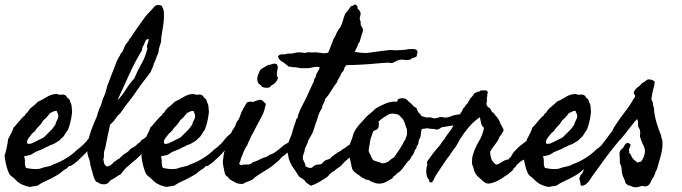

<svg xmlns="http://www.w3.org/2000/svg" viewBox="-50 -761 2917 821"><path d="M165 -278.3Q158.2 -269.5 151.4 -261.7Q144.5 -253.9 135.7 -247.1Q129.9 -236.3 122.1 -227.5Q114.3 -218.8 106.4 -210.9Q102.5 -203.1 97.7 -198.7Q92.8 -194.3 86.9 -189.5Q84 -184.6 79.6 -179.7Q75.2 -174.8 71.8 -169.9Q68.4 -165 66.4 -159.2Q64.5 -153.3 67.4 -146.5Q78.1 -144.5 88.9 -149.4Q99.6 -154.3 107.4 -158.2Q115.2 -163.1 123.5 -166.5Q131.8 -169.9 138.7 -174.8L164.1 -200.2Q170.9 -206.1 175.8 -212.9Q180.7 -219.7 186.5 -227.5Q188.5 -237.3 194.3 -247.6Q200.2 -257.8 199.2 -267.6Q198.2 -273.4 195.8 -277.8Q193.4 -282.2 192.4 -287.1Q182.6 -287.1 177.2 -283.7Q171.9 -280.3 165 -278.3ZM7.8 -215.8Q9.8 -216.8 16.1 -224.1Q22.5 -231.4 30.3 -240.7Q38.1 -250 44.9 -257.3Q51.8 -264.6 54.7 -265.6Q57.6 -270.5 60.1 -273.9Q62.5 -277.3 67.4 -280.3Q75.2 -294.9 87.9 -304.2Q100.6 -313.5 112.3 -326.2Q130.9 -334 149.9 -346.2Q168.9 -358.4 192.4 -359.4Q203.1 -354.5 213.4 -356.4Q223.6 -358.4 232.4 -351.6Q237.3 -342.8 241.2 -340.3Q245.1 -337.9 247.1 -335Q251 -322.3 252.9 -318.8Q254.9 -315.4 255.9 -310.5Q256.8 -295.9 257.8 -289.6Q258.8 -283.2 257.8 -277.3Q254.9 -251 248 -227.5Q246.1 -221.7 244.1 -215.3Q242.2 -209 239.3 -204.1Q232.4 -195.3 229 -189Q225.6 -182.6 222.7 -178.7Q210.9 -167 202.1 -159.2Q193.4 -154.3 184.6 -148.4Q175.8 -142.6 165 -140.6Q160.2 -137.7 156.2 -135.3Q152.3 -132.8 146.5 -131.8Q136.7 -125 127 -121.6Q117.2 -118.2 106.4 -113.3Q100.6 -111.3 93.8 -106.4Q86.9 -101.6 80.1 -98.6Q74.2 -96.7 65.9 -95.2Q57.6 -93.8 52.7 -91.8Q57.6 -81.1 56.6 -67.4Q55.7 -53.7 61.5 -43Q74.2 -40 89.4 -38.6Q104.5 -37.1 118.2 -39.1Q123 -40 128.9 -42.5Q134.8 -44.9 140.6 -45.9Q151.4 -47.9 161.6 -50.8Q171.9 -53.7 179.7 -58.6Q208 -68.4 234.4 -85Q260.7 -101.6 280.3 -121.1Q292 -128.9 306.2 -142.6Q320.3 -156.2 328.1 -168Q342.8 -183.6 354 -192.4Q365.2 -201.2 375 -200.2Q382.8 -200.2 390.1 -190.9Q397.5 -181.6 388.7 -170.9Q378.9 -165 368.2 -153.3Q357.4 -141.6 345.7 -136.7Q336.9 -130.9 323.7 -115.2Q310.5 -99.6 301.8 -91.8Q297.9 -87.9 291.5 -82.5Q285.2 -77.1 281.2 -72.3Q267.6 -60.5 252 -50.8Q246.1 -52.7 243.2 -48.8Q240.2 -44.9 235.4 -41Q232.4 -39.1 229 -37.1Q225.6 -35.2 222.7 -33.2Q214.8 -26.4 205.6 -19.5Q196.3 -12.7 186.5 -7.8Q167 3.9 147.5 12.2Q127.9 20.5 109.4 33.2Q103.5 34.2 98.6 34.7Q93.8 35.2 88.9 36.1Q83 38.1 78.6 38.1Q74.2 38.1 66.4 36.1Q48.8 31.2 37.1 24.4Q25.4 17.6 13.7 4.9Q7.8 -1 1 -5.9Q-5.9 -10.7 -9.8 -16.6Q-12.7 -21.5 -16.6 -32.2Q-20.5 -43 -23.4 -55.2Q-26.4 -67.4 -28.3 -79.1Q-30.3 -90.8 -30.3 -96.7Q-28.3 -100.6 -25.9 -110.4Q-23.4 -120.1 -21 -131.3Q-18.6 -142.6 -17.1 -152.3Q-15.6 -162.1 -15.6 -166Q-14.6 -167 -10.7 -174.3Q-6.8 -181.6 -2.4 -190.4Q2 -199.2 4.9 -206.5Q7.8 -213.9 7.8 -215.8Z M637.7 -230.5Q648.4 -227.5 651.9 -223.6Q655.3 -219.7 655.3 -215.8Q647.5 -205.1 646 -201.7Q644.5 -198.2 639.6 -196.3Q627 -176.8 610.8 -161.6Q594.7 -146.5 581.1 -127.9Q576.2 -123 572.3 -118.2Q568.4 -113.3 563.5 -108.4Q552.7 -100.6 543.9 -91.3Q535.2 -82 525.4 -74.2Q520.5 -70.3 516.1 -66.9Q511.7 -63.5 506.8 -58.6Q502 -53.7 498 -50.8Q494.1 -47.9 489.3 -43.9Q483.4 -37.1 477.5 -30.3Q471.7 -23.4 465.8 -15.6Q455.1 -10.7 446.3 -3.9Q437.5 2.9 425.8 7.8Q420.9 10.7 416.5 17.1Q412.1 23.4 405.3 25.4Q397.5 28.3 388.7 26.9Q379.9 25.4 374 22.5Q369.1 18.6 366.2 17.6Q363.3 16.6 361.3 16.6Q352.5 3.9 348.6 -11.2Q344.7 -26.4 339.8 -43Q337.9 -47.9 336.9 -53.2Q335.9 -58.6 335 -65.4Q334 -69.3 333.5 -73.2Q333 -77.1 331.1 -82Q329.1 -86.9 327.1 -92.3Q325.2 -97.7 324.2 -103.5Q322.3 -115.2 322.8 -126.5Q323.2 -137.7 325.2 -148.4Q331.1 -180.7 342.3 -210Q353.5 -239.3 365.2 -265.6Q367.2 -276.4 370.6 -284.2Q374 -292 377 -301.8Q381.8 -308.6 383.8 -317.4Q385.7 -326.2 388.7 -335Q391.6 -342.8 396 -352.1Q400.4 -361.3 402.3 -370.1Q405.3 -379.9 407.7 -389.6Q410.2 -399.4 414.1 -407.2Q421.9 -427.7 428.7 -446.3Q435.5 -464.8 443.4 -483.4Q445.3 -489.3 447.3 -495.1Q449.2 -501 453.1 -505.9Q455.1 -511.7 458 -516.1Q460.9 -520.5 463.9 -525.4Q463.9 -530.3 467.3 -532.7Q470.7 -535.2 472.7 -539.1Q477.5 -546.9 480 -554.7Q482.4 -562.5 487.3 -570.3L499 -585Q501 -588.9 502.9 -592.8Q504.9 -596.7 508.8 -599.6Q519.5 -617.2 532.2 -634.8Q544.9 -652.3 558.6 -671.9Q567.4 -685.5 578.1 -697.8Q588.9 -710 600.6 -721.7Q604.5 -726.6 609.9 -732.4Q615.2 -738.3 621.1 -739.3Q629.9 -740.2 640.6 -737.3Q643.6 -732.4 646 -727.1Q648.4 -721.7 650.4 -714.8Q652.3 -684.6 648.4 -656.2Q644.5 -627.9 639.6 -600.6Q638.7 -595.7 639.2 -591.3Q639.6 -586.9 638.7 -582Q636.7 -576.2 633.8 -566.9Q630.9 -557.6 628.9 -549.8Q628.9 -536.1 623 -525.4Q617.2 -514.6 615.2 -503.9Q612.3 -502 611.8 -497.6Q611.3 -493.2 608.4 -491.2Q606.4 -480.5 602.1 -471.7Q597.7 -462.9 594.7 -454.1Q580.1 -433.6 564.9 -414.6Q549.8 -395.5 536.1 -375Q519.5 -349.6 500.5 -326.2Q481.4 -302.7 464.8 -277.3Q452.1 -266.6 443.4 -252.9Q434.6 -239.3 420.9 -228.5Q416 -209 411.6 -186Q407.2 -163.1 402.3 -139.6Q401.4 -132.8 399.4 -126.5Q397.5 -120.1 395.5 -113.3Q393.6 -105.5 394.5 -96.7Q395.5 -87.9 391.6 -80.1Q393.6 -75.2 394 -68.8Q394.5 -62.5 397.5 -57.6Q399.4 -54.7 402.8 -51.8Q406.2 -48.8 409.2 -48.8Q416 -52.7 417 -52.2Q418 -51.8 419.9 -52.7Q424.8 -55.7 429.7 -60.5Q434.6 -65.4 438.5 -69.3Q443.4 -71.3 445.8 -73.7Q448.2 -76.2 451.2 -78.1Q454.1 -80.1 456.5 -81.1Q459 -82 460.9 -84Q474.6 -98.6 487.3 -106Q500 -113.3 507.8 -124Q517.6 -129.9 525.4 -134.8Q531.2 -137.7 535.6 -143.1Q540 -148.4 546.9 -151.4Q548.8 -154.3 550.8 -156.2Q552.7 -158.2 554.7 -161.1Q566.4 -168.9 577.6 -176.8Q588.9 -184.6 601.6 -192.4Q603.5 -197.3 607.9 -200.2Q612.3 -203.1 615.2 -206.1Q618.2 -209 620.1 -212.4Q622.1 -215.8 627 -216.8Q627.9 -221.7 631.3 -223.6Q634.8 -225.6 637.7 -230.5ZM584 -594.7Q575.2 -592.8 571.8 -585.9Q568.4 -579.1 565.4 -570.3Q561.5 -562.5 559.1 -558.6Q556.6 -554.7 557.6 -546.9Q527.3 -497.1 502.4 -442.4Q477.5 -387.7 452.1 -332Q471.7 -351.6 488.8 -378.9Q505.9 -406.2 524.4 -425.8Q538.1 -459 554.7 -487.8Q571.3 -516.6 580.1 -552.7Q576.2 -564.5 581.1 -573.7Q585.9 -583 585 -594.7Z M750 -278.3Q743.2 -269.5 736.3 -261.7Q729.5 -253.9 720.7 -247.1Q714.8 -236.3 707 -227.5Q699.2 -218.8 691.4 -210.9Q687.5 -203.1 682.6 -198.7Q677.7 -194.3 671.9 -189.5Q668.9 -184.6 664.6 -179.7Q660.2 -174.8 656.7 -169.9Q653.3 -165 651.4 -159.2Q649.4 -153.3 652.3 -146.5Q663.1 -144.5 673.8 -149.4Q684.6 -154.3 692.4 -158.2Q700.2 -163.1 708.5 -166.5Q716.8 -169.9 723.6 -174.8L749 -200.2Q755.9 -206.1 760.7 -212.9Q765.6 -219.7 771.5 -227.5Q773.4 -237.3 779.3 -247.6Q785.2 -257.8 784.2 -267.6Q783.2 -273.4 780.8 -277.8Q778.3 -282.2 777.3 -287.1Q767.6 -287.1 762.2 -283.7Q756.8 -280.3 750 -278.3ZM592.8 -215.8Q594.7 -216.8 601.1 -224.1Q607.4 -231.4 615.2 -240.7Q623 -250 629.9 -257.3Q636.7 -264.6 639.6 -265.6Q642.6 -270.5 645 -273.9Q647.5 -277.3 652.3 -280.3Q660.2 -294.9 672.9 -304.2Q685.5 -313.5 697.3 -326.2Q715.8 -334 734.9 -346.2Q753.9 -358.4 777.3 -359.4Q788.1 -354.5 798.3 -356.4Q808.6 -358.4 817.4 -351.6Q822.3 -342.8 826.2 -340.3Q830.1 -337.9 832 -335Q835.9 -322.3 837.9 -318.8Q839.8 -315.4 840.8 -310.5Q841.8 -295.9 842.8 -289.6Q843.8 -283.2 842.8 -277.3Q839.8 -251 833 -227.5Q831.1 -221.7 829.1 -215.3Q827.1 -209 824.2 -204.1Q817.4 -195.3 814 -189Q810.5 -182.6 807.6 -178.7Q795.9 -167 787.1 -159.2Q778.3 -154.3 769.5 -148.4Q760.7 -142.6 750 -140.6Q745.1 -137.7 741.2 -135.3Q737.3 -132.8 731.4 -131.8Q721.7 -125 711.9 -121.6Q702.1 -118.2 691.4 -113.3Q685.5 -111.3 678.7 -106.4Q671.9 -101.6 665 -98.6Q659.2 -96.7 650.9 -95.2Q642.6 -93.8 637.7 -91.8Q642.6 -81.1 641.6 -67.4Q640.6 -53.7 646.5 -43Q659.2 -40 674.3 -38.6Q689.5 -37.1 703.1 -39.1Q708 -40 713.9 -42.5Q719.7 -44.9 725.6 -45.9Q736.3 -47.9 746.6 -50.8Q756.8 -53.7 764.6 -58.6Q793 -68.4 819.3 -85Q845.7 -101.6 865.2 -121.1Q877 -128.9 891.1 -142.6Q905.3 -156.2 913.1 -168Q927.7 -183.6 939 -192.4Q950.2 -201.2 960 -200.2Q967.8 -200.2 975.1 -190.9Q982.4 -181.6 973.6 -170.9Q963.9 -165 953.1 -153.3Q942.4 -141.6 930.7 -136.7Q921.9 -130.9 908.7 -115.2Q895.5 -99.6 886.7 -91.8Q882.8 -87.9 876.5 -82.5Q870.1 -77.1 866.2 -72.3Q852.5 -60.5 836.9 -50.8Q831.1 -52.7 828.1 -48.8Q825.2 -44.9 820.3 -41Q817.4 -39.1 814 -37.1Q810.5 -35.2 807.6 -33.2Q799.8 -26.4 790.5 -19.5Q781.2 -12.7 771.5 -7.8Q752 3.9 732.4 12.2Q712.9 20.5 694.3 33.2Q688.5 34.2 683.6 34.7Q678.7 35.2 673.8 36.1Q668 38.1 663.6 38.1Q659.2 38.1 651.4 36.1Q633.8 31.2 622.1 24.4Q610.4 17.6 598.6 4.9Q592.8 -1 585.9 -5.9Q579.1 -10.7 575.2 -16.6Q572.3 -21.5 568.4 -32.2Q564.5 -43 561.5 -55.2Q558.6 -67.4 556.6 -79.1Q554.7 -90.8 554.7 -96.7Q556.6 -100.6 559.1 -110.4Q561.5 -120.1 564 -131.3Q566.4 -142.6 567.9 -152.3Q569.3 -162.1 569.3 -166Q570.3 -167 574.2 -174.3Q578.1 -181.6 582.5 -190.4Q586.9 -199.2 589.8 -206.5Q592.8 -213.9 592.8 -215.8Z M1133.8 -486.3Q1135.7 -483.4 1135.7 -480.5Q1135.7 -477.5 1138.7 -475.6Q1136.7 -466.8 1135.3 -457.5Q1133.8 -448.2 1133.8 -439.5Q1133.8 -435.5 1136.2 -432.6Q1138.7 -429.7 1138.7 -426.8Q1133.8 -415 1131.3 -413.1Q1128.9 -411.1 1128.9 -408.2Q1124 -406.2 1121.6 -402.3Q1119.1 -398.4 1113.3 -398.4Q1111.3 -395.5 1108.9 -394Q1106.4 -392.6 1105.5 -388.7Q1089.8 -381.8 1070.3 -389.6Q1065.4 -398.4 1056.6 -402.3Q1043.9 -420.9 1055.7 -446.3Q1057.6 -451.2 1060.1 -456.5Q1062.5 -461.9 1064.5 -463.9Q1075.2 -471.7 1080.1 -473.6Q1084 -475.6 1088.4 -478.5Q1092.8 -481.4 1098.6 -483.4Q1100.6 -484.4 1104 -484.4Q1107.4 -484.4 1111.3 -486.3Q1115.2 -487.3 1118.2 -488.3Q1121.1 -489.3 1124 -489.3ZM982.4 -54.7Q991.2 -58.6 1003.9 -57.6Q1016.6 -56.6 1024.4 -61.5Q1028.3 -64.5 1031.2 -67.4Q1034.2 -70.3 1038.1 -69.3Q1053.7 -75.2 1064.5 -81.1Q1075.2 -86.9 1087.9 -89.8Q1090.8 -90.8 1095.2 -93.8Q1099.6 -96.7 1101.6 -98.6Q1117.2 -103.5 1124 -108.4Q1130.9 -113.3 1137.2 -118.2Q1143.6 -123 1149.9 -128.4Q1156.2 -133.8 1166 -141.6Q1179.7 -149.4 1189 -155.3Q1198.2 -161.1 1209 -169.9Q1210.9 -174.8 1214.4 -177.2Q1217.8 -179.7 1219.7 -183.6Q1237.3 -183.6 1239.3 -169.9Q1234.4 -159.2 1226.1 -152.3Q1217.8 -145.5 1210.9 -136.7Q1203.1 -131.8 1198.2 -127.9Q1193.4 -124 1188.5 -116.2Q1187.5 -116.2 1182.6 -111.8Q1177.7 -107.4 1176.8 -107.4Q1170.9 -100.6 1168.5 -98.6Q1166 -96.7 1164.6 -96.2Q1163.1 -95.7 1160.6 -93.8Q1158.2 -91.8 1151.4 -85.9Q1144.5 -75.2 1133.8 -68.4Q1113.3 -48.8 1089.4 -34.7Q1065.4 -20.5 1045.9 -6.8Q1042 -4.9 1039.1 -1.5Q1036.1 2 1032.2 4.9Q1027.3 8.8 1017.1 12.7Q1006.8 16.6 999 19.5Q993.2 23.4 988.3 25.4Q966.8 26.4 955.1 18.6Q942.4 11.7 935.5 7.8Q928.7 3.9 923.8 -4.9Q913.1 -9.8 910.6 -22.9Q908.2 -36.1 905.3 -48.8Q904.3 -53.7 903.3 -60.1Q902.3 -66.4 903.3 -73.2Q905.3 -84 906.2 -96.2Q907.2 -108.4 911.1 -117.2Q916 -127.9 916.5 -138.7Q917 -149.4 921.9 -160.2Q927.7 -169.9 927.2 -170.9Q926.8 -171.9 927.7 -173.8Q929.7 -176.8 932.1 -179.7Q934.6 -182.6 936.5 -186.5L942.4 -201.2Q946.3 -208 951.2 -214.8Q956.1 -221.7 959 -231.4Q960.9 -237.3 964.4 -242.2Q967.8 -247.1 971.7 -252.9Q974.6 -258.8 976.6 -265.1Q978.5 -271.5 981.4 -278.3Q984.4 -286.1 988.8 -293.9Q993.2 -301.8 998 -309.6Q1002 -317.4 1004.9 -321.3Q1007.8 -325.2 1016.6 -326.2Q1020.5 -327.1 1025.4 -325.7Q1030.3 -324.2 1035.2 -326.2Q1047.9 -332 1052.7 -332Q1057.6 -332 1059.6 -335Q1070.3 -334 1075.2 -328.1Q1080.1 -322.3 1086.9 -316.4Q1081.1 -288.1 1073.7 -272.9Q1066.4 -257.8 1057.6 -241.2Q1052.7 -233.4 1047.9 -223.6Q1043 -213.9 1039.1 -206.1Q1034.2 -195.3 1028.8 -187Q1023.4 -178.7 1019.5 -168Q1017.6 -163.1 1015.1 -158.7Q1012.7 -154.3 1010.7 -149.4Q1008.8 -142.6 1005.4 -137.2Q1002 -131.8 999 -127Q996.1 -121.1 993.2 -115.2Q990.2 -109.4 988.3 -102.5Q983.4 -90.8 982.4 -88.4Q981.4 -85.9 980.5 -84Q978.5 -73.2 974.6 -66.4Q970.7 -59.6 977.5 -56.6Z M1466.8 -539.1Q1479.5 -537.1 1488.3 -536.1Q1497.1 -535.2 1504.4 -534.7Q1511.7 -534.2 1519.5 -534.7Q1527.3 -535.2 1539.1 -537.1Q1560.5 -540 1577.6 -542.5Q1594.7 -544.9 1615.2 -546.9Q1621.1 -547.9 1627.4 -546.9Q1633.8 -545.9 1639.6 -545.9Q1652.3 -545.9 1664.6 -546.9Q1676.8 -547.9 1687.5 -548.8Q1691.4 -549.8 1694.3 -550.8Q1697.3 -551.8 1700.2 -550.8Q1709 -550.8 1717.8 -551.3Q1726.6 -551.8 1733.4 -544.9Q1736.3 -535.2 1735.4 -534.2Q1734.4 -533.2 1733.4 -531.2Q1732.4 -518.6 1730 -518.6Q1727.5 -518.6 1727.5 -516.6Q1719.7 -514.6 1714.4 -513.2Q1709 -511.7 1706.1 -506.8Q1689.5 -502.9 1675.3 -505.4Q1661.1 -507.8 1646.5 -501Q1639.6 -498 1632.3 -493.7Q1625 -489.3 1614.3 -493.2Q1604.5 -493.2 1591.8 -492.2Q1579.1 -491.2 1567.4 -490.2Q1544.9 -488.3 1528.8 -486.8Q1512.7 -485.4 1498 -484.9Q1483.4 -484.4 1468.3 -483.4Q1453.1 -482.4 1431.6 -482.4Q1423.8 -475.6 1421.4 -465.8Q1418.9 -456.1 1411.1 -450.2Q1403.3 -431.6 1398.4 -425.3Q1393.6 -418.9 1391.6 -410.2Q1377.9 -392.6 1366.7 -373.5Q1355.5 -354.5 1340.8 -337.9Q1338.9 -327.1 1333.5 -318.8Q1328.1 -310.5 1326.2 -296.9Q1315.4 -282.2 1310.5 -264.6Q1305.7 -247.1 1297.9 -227.5Q1295.9 -219.7 1293.5 -212.4Q1291 -205.1 1288.1 -197.3Q1284.2 -187.5 1278.8 -179.2Q1273.4 -170.9 1268.6 -161.1Q1266.6 -159.2 1266.6 -155.8Q1266.6 -152.3 1265.6 -150.4Q1262.7 -143.6 1259.8 -138.2Q1256.8 -132.8 1254.9 -127.9Q1252.9 -123 1252.4 -117.7Q1252 -112.3 1250 -107.4Q1249 -104.5 1248 -102.1Q1247.1 -99.6 1246.1 -96.7Q1243.2 -83 1246.1 -78.1Q1249 -73.2 1251 -68.4Q1252.9 -62.5 1254.9 -58.1Q1256.8 -53.7 1257.8 -48.8Q1262.7 -46.9 1267.1 -44.9Q1271.5 -43 1276.4 -43Q1282.2 -42 1289.1 -48.3Q1295.9 -54.7 1300.8 -55.7Q1307.6 -57.6 1314 -57.6Q1320.3 -57.6 1325.2 -60.5Q1331.1 -65.4 1335 -70.3Q1338.9 -75.2 1345.7 -77.1Q1361.3 -81.1 1362.3 -83.5Q1363.3 -85.9 1369.1 -90.8Q1376 -95.7 1381.3 -100.1Q1386.7 -104.5 1394.5 -109.4Q1404.3 -114.3 1405.8 -115.2Q1407.2 -116.2 1414.1 -122.1Q1423.8 -127 1430.7 -132.8Q1437.5 -138.7 1446.3 -143.6Q1456.1 -147.5 1458 -148.9Q1460 -150.4 1460.4 -151.4Q1460.9 -152.3 1462.4 -154.3Q1463.9 -156.2 1471.7 -161.1Q1475.6 -168.9 1480.5 -173.8Q1485.4 -178.7 1492.2 -186.5Q1498 -193.4 1504.4 -198.2Q1510.7 -203.1 1515.6 -208Q1518.6 -210 1520.5 -212.4Q1522.5 -214.8 1527.3 -215.8Q1533.2 -220.7 1536.6 -224.1Q1540 -227.5 1547.9 -234.4Q1549.8 -236.3 1552.7 -239.3Q1555.7 -242.2 1557.6 -243.2Q1561.5 -243.2 1564 -240.2Q1566.4 -237.3 1570.3 -237.3Q1569.3 -224.6 1569.3 -221.2Q1569.3 -217.8 1567.4 -213.9Q1561.5 -205.1 1554.2 -204.1Q1546.9 -203.1 1543 -193.4Q1540 -195.3 1535.6 -194.3Q1531.2 -193.4 1529.3 -191.4Q1531.2 -187.5 1531.2 -184.6Q1531.2 -181.6 1532.2 -177.7Q1514.6 -160.2 1508.8 -149.4Q1497.1 -136.7 1496.1 -135.3Q1495.1 -133.8 1495.1 -133.8Q1495.1 -133.8 1494.1 -132.8Q1493.2 -131.8 1487.3 -126Q1473.6 -115.2 1466.8 -105.5Q1460 -95.7 1446.3 -87.9Q1435.5 -80.1 1431.6 -76.2Q1427.7 -72.3 1419.9 -65.4Q1416 -61.5 1412.6 -57.1Q1409.2 -52.7 1404.3 -48.8Q1397.5 -43.9 1391.1 -40Q1384.8 -36.1 1379.9 -30.3Q1365.2 -23.4 1358.9 -14.6Q1352.5 -5.9 1339.8 2Q1331.1 7.8 1315.9 16.6Q1300.8 25.4 1290 29.3Q1287.1 30.3 1284.7 31.2Q1282.2 32.2 1279.3 33.2Q1271.5 28.3 1264.2 23.4Q1256.8 18.6 1252 9.8Q1243.2 2.9 1237.8 0Q1232.4 -2.9 1227.5 -7.8Q1217.8 -24.4 1205.6 -41Q1193.4 -57.6 1186.5 -78.1Q1184.6 -82 1184.1 -86.4Q1183.6 -90.8 1182.6 -95.7Q1180.7 -103.5 1178.7 -109.4Q1176.8 -115.2 1177.7 -124Q1177.7 -129.9 1179.7 -136.7Q1181.6 -143.6 1183.6 -151.4Q1187.5 -164.1 1192.9 -175.8Q1198.2 -187.5 1201.2 -201.2Q1204.1 -211.9 1207 -220.7Q1210 -229.5 1213.9 -240.2Q1215.8 -245.1 1216.3 -249.5Q1216.8 -253.9 1221.7 -255.9Q1225.6 -275.4 1234.4 -293.5Q1243.2 -311.5 1252 -328.1Q1262.7 -348.6 1272 -370.1Q1281.2 -391.6 1292 -412.1Q1293 -423.8 1299.8 -431.6Q1300.8 -442.4 1307.6 -452.6Q1314.5 -462.9 1317.4 -473.6Q1306.6 -476.6 1293.5 -474.1Q1280.3 -471.7 1270.5 -469.7Q1252.9 -468.8 1233.4 -469.7Q1226.6 -470.7 1220.2 -472.2Q1213.9 -473.6 1208 -473.6Q1199.2 -472.7 1194.8 -475.1Q1190.4 -477.5 1185.5 -475.6Q1172.9 -486.3 1167 -490.2Q1161.1 -494.1 1155.8 -497.6Q1150.4 -501 1146 -505.4Q1141.6 -509.8 1138.7 -518.6Q1138.7 -521.5 1141.6 -523.4Q1144.5 -525.4 1146.5 -527.3Q1154.3 -529.3 1164.1 -528.8Q1173.8 -528.3 1179.7 -532.2Q1195.3 -530.3 1208.5 -534.2Q1221.7 -538.1 1236.3 -537.1Q1239.3 -537.1 1242.2 -536.1Q1245.1 -535.2 1248 -535.2Q1252.9 -534.2 1256.3 -535.2Q1259.8 -536.1 1264.6 -537.1Q1270.5 -538.1 1277.3 -537.1Q1284.2 -536.1 1291 -537.1Q1303.7 -538.1 1321.8 -534.7Q1339.8 -531.2 1353.5 -536.1Q1358.4 -549.8 1364.7 -564Q1371.1 -578.1 1375 -591.8Q1378.9 -597.7 1382.8 -605Q1386.7 -612.3 1388.7 -619.1Q1394.5 -628.9 1397.9 -634.8Q1401.4 -640.6 1406.2 -646.5Q1413.1 -660.2 1416.5 -673.3Q1419.9 -686.5 1425.8 -702.1Q1438.5 -715.8 1451.2 -735.4Q1458 -734.4 1462.4 -739.3Q1466.8 -744.1 1475.6 -738.3Q1475.6 -735.4 1478 -732.9Q1480.5 -730.5 1478.5 -725.6Q1483.4 -720.7 1486.3 -716.8Q1489.3 -712.9 1491.2 -708Q1493.2 -700.2 1489.7 -689.9Q1486.3 -679.7 1491.2 -670.9Q1493.2 -666 1492.2 -661.6Q1491.2 -657.2 1493.2 -653.3Q1495.1 -648.4 1498.5 -643.6Q1502 -638.7 1502 -630.9Q1502 -627.9 1500.5 -623.5Q1499 -619.1 1497.1 -614.3Q1493.2 -599.6 1491.2 -593.8Q1489.3 -587.9 1487.3 -581.1Q1480.5 -573.2 1480.5 -570.8Q1480.5 -568.4 1479.5 -566.4Q1476.6 -560.5 1473.1 -552.2Q1469.7 -543.9 1466.8 -539.1Z M1951.2 -282.2Q1956.1 -281.2 1957.5 -278.3Q1959 -275.4 1962.9 -275.4Q1963.9 -270.5 1962.4 -267.6Q1960.9 -264.6 1959 -262.2Q1957 -259.8 1955.6 -257.3Q1954.1 -254.9 1955.1 -251Q1946.3 -245.1 1933.6 -243.7Q1920.9 -242.2 1914.1 -233.4Q1897.5 -225.6 1878.4 -223.1Q1859.4 -220.7 1838.9 -216.8Q1829.1 -210 1825.7 -209Q1822.3 -208 1818.4 -206.1Q1808.6 -210 1797.9 -210Q1787.1 -210 1776.4 -212.9Q1770.5 -210.9 1765.1 -210.9Q1759.8 -210.9 1753.9 -209Q1750 -201.2 1750 -191.4Q1750 -181.6 1747.1 -173.8L1741.2 -162.1Q1740.2 -157.2 1739.7 -152.8Q1739.3 -148.4 1737.3 -143.6Q1735.4 -140.6 1732.9 -136.7Q1730.5 -132.8 1730.5 -127.9Q1723.6 -120.1 1720.7 -109.9Q1717.8 -99.6 1710 -92.8Q1707 -83 1700.7 -77.1Q1694.3 -71.3 1688.5 -63.5Q1677.7 -48.8 1669.4 -38.1Q1661.1 -27.3 1647.5 -19.5Q1642.6 -11.7 1635.7 -8.8Q1629.9 -2.9 1627.9 1Q1619.1 5.9 1608.4 12.7Q1597.7 19.5 1585.9 22.5Q1569.3 26.4 1553.7 21.5Q1538.1 16.6 1524.4 7.8Q1515.6 8.8 1510.3 4.4Q1504.9 0 1497.1 -2Q1486.3 -11.7 1473.6 -19.5Q1460.9 -27.3 1455.1 -41Q1453.1 -51.8 1450.7 -62.5Q1448.2 -73.2 1446.3 -82Q1444.3 -90.8 1445.8 -100.6Q1447.3 -110.4 1446.3 -120.1Q1446.3 -130.9 1445.8 -138.2Q1445.3 -145.5 1450.2 -156.2Q1456.1 -168.9 1458 -177.2Q1460 -185.5 1461.9 -191.4Q1464.8 -196.3 1467.8 -202.1Q1470.7 -208 1474.6 -212.9Q1480.5 -221.7 1488.3 -230.5Q1496.1 -239.3 1503.9 -247.1Q1509.8 -254.9 1514.6 -259.8Q1522.5 -267.6 1531.2 -274.4Q1540 -281.2 1548.8 -290Q1550.8 -293 1553.7 -294.9Q1556.6 -296.9 1559.6 -298.8Q1569.3 -304.7 1577.6 -308.6Q1585.9 -312.5 1596.7 -317.4Q1604.5 -321.3 1611.8 -322.8Q1619.1 -324.2 1628.9 -326.2Q1635.7 -326.2 1640.6 -326.2Q1645.5 -326.2 1650.4 -328.1Q1647.5 -335.9 1657.2 -338.9Q1667 -341.8 1671.9 -340.8Q1681.6 -340.8 1687.5 -336.4Q1693.4 -332 1698.2 -326.2Q1709 -318.4 1719.7 -305.7Q1721.7 -303.7 1724.6 -302.7Q1727.5 -301.8 1729.5 -299.8Q1733.4 -294.9 1734.9 -289.1Q1736.3 -283.2 1741.2 -278.3Q1744.1 -276.4 1747.1 -273.4Q1750 -270.5 1751 -265.6Q1755.9 -263.7 1760.3 -262.2Q1764.6 -260.7 1769.5 -259.8Q1774.4 -257.8 1779.8 -258.8Q1785.2 -259.8 1792 -258.8Q1796.9 -257.8 1800.8 -256.3Q1804.7 -254.9 1809.6 -254.9Q1817.4 -255.9 1825.7 -258.8Q1834 -261.7 1844.7 -259.8Q1859.4 -255.9 1875.5 -262.7Q1891.6 -269.5 1908.2 -271.5Q1912.1 -271.5 1915 -272Q1918 -272.5 1921.9 -272.5Q1926.8 -276.4 1934.6 -278.3Q1942.4 -280.3 1951.2 -282.2ZM1671.9 -252.9Q1662.1 -261.7 1660.6 -264.2Q1659.2 -266.6 1657.2 -267.6Q1653.3 -271.5 1647.5 -272.5Q1641.6 -273.4 1636.7 -274.4Q1621.1 -277.3 1610.8 -271Q1600.6 -264.6 1590.8 -258.8Q1575.2 -249 1563.5 -234.4Q1560.5 -229.5 1557.1 -223.6Q1553.7 -217.8 1551.8 -210.9Q1547.9 -203.1 1544.9 -196.8Q1542 -190.4 1540 -181.6Q1535.2 -171.9 1534.2 -165.5Q1533.2 -159.2 1532.2 -154.3Q1531.2 -144.5 1528.8 -133.8Q1526.4 -123 1526.4 -115.2Q1527.3 -112.3 1529.3 -107.4Q1531.2 -102.5 1533.2 -100.6Q1535.2 -95.7 1537.6 -89.8Q1540 -84 1542 -81.1Q1546.9 -74.2 1554.7 -72.3Q1562.5 -70.3 1572.3 -67.4Q1583 -61.5 1586.9 -62.5Q1590.8 -63.5 1592.8 -63.5Q1605.5 -65.4 1615.2 -74.2Q1625 -83 1634.8 -87.9Q1642.6 -99.6 1651.9 -112.8Q1661.1 -126 1668.9 -139.6Q1671.9 -143.6 1673.8 -148.4Q1675.8 -153.3 1677.7 -157.2Q1684.6 -165 1684.1 -166Q1683.6 -167 1684.6 -168.9Q1691.4 -183.6 1690.4 -191.4Q1689.5 -199.2 1690.4 -207Q1685.5 -217.8 1682.1 -230.5Q1678.7 -243.2 1671.9 -252.9Z M2122.1 -77.1Q2126 -82 2127.9 -84.5Q2129.9 -86.9 2133.8 -88.9Q2140.6 -103.5 2148.9 -112.8Q2157.2 -122.1 2166 -130.4Q2174.8 -138.7 2185.1 -146Q2195.3 -153.3 2208 -164.1Q2212.9 -164.1 2216.3 -167.5Q2219.7 -170.9 2224.6 -172.9Q2231.4 -178.7 2235.8 -181.6Q2240.2 -184.6 2243.2 -189.5Q2254.9 -195.3 2264.2 -204.1Q2273.4 -212.9 2284.2 -220.7Q2293 -222.7 2300.8 -218.8Q2304.7 -210.9 2303.7 -202.1Q2302.7 -193.4 2293.9 -192.4Q2291 -189.5 2287.6 -186.5Q2284.2 -183.6 2279.3 -182.6Q2273.4 -181.6 2271 -180.2Q2268.6 -178.7 2266.6 -174.8Q2265.6 -165 2264.2 -163.6Q2262.7 -162.1 2261.7 -160.2Q2255.9 -150.4 2249.5 -143.1Q2243.2 -135.7 2237.3 -129.4Q2231.4 -123 2225.6 -115.7Q2219.7 -108.4 2212.9 -97.7Q2207 -93.8 2204.1 -86.9Q2186.5 -77.1 2178.2 -71.8Q2169.9 -66.4 2163.1 -58.6Q2157.2 -54.7 2157.2 -52.7Q2157.2 -50.8 2155.3 -48.8Q2145.5 -41 2144 -36.6Q2142.6 -32.2 2139.6 -30.3Q2129.9 -23.4 2125 -18.1Q2120.1 -12.7 2112.3 -9.8Q2106.4 -4.9 2095.7 2Q2085 8.8 2072.3 14.6Q2059.6 20.5 2047.4 22.9Q2035.2 25.4 2026.4 21.5Q2022.5 18.6 2019.5 16.1Q2016.6 13.7 2012.7 11.7Q2005.9 3.9 1998.5 -1.5Q1991.2 -6.8 1985.4 -15.6Q1978.5 -25.4 1976.1 -36.6Q1973.6 -47.9 1968.8 -58.6Q1967.8 -70.3 1968.8 -81.5Q1969.7 -92.8 1972.7 -100.6Q1983.4 -133.8 1998.5 -158.2Q2013.7 -182.6 2019.5 -213.9Q2008.8 -224.6 2007.3 -233.9Q2005.9 -243.2 2002 -259.8Q1976.6 -243.2 1955.1 -217.8Q1933.6 -192.4 1917 -166Q1910.2 -154.3 1905.3 -144.5Q1900.4 -134.8 1893.6 -127Q1888.7 -122.1 1888.7 -120.6Q1888.7 -119.1 1886.7 -117.2Q1878.9 -107.4 1877 -103.5Q1875 -99.6 1873 -96.7Q1871.1 -93.8 1868.2 -90.8Q1865.2 -87.9 1863.3 -85Q1849.6 -65.4 1838.4 -48.3Q1827.1 -31.2 1815.4 -13.7Q1810.5 -5.9 1806.6 2.9Q1802.7 11.7 1796.9 18.6Q1787.1 19.5 1785.6 15.6Q1784.2 11.7 1786.1 8.8Q1780.3 4.9 1776.9 -3.4Q1773.4 -11.7 1772.9 -21.5Q1772.5 -31.2 1773.4 -41Q1774.4 -50.8 1777.3 -57.6Q1774.4 -66.4 1775.4 -67.4Q1776.4 -68.4 1776.4 -70.3Q1789.1 -87.9 1802.2 -105.5Q1815.4 -123 1830.1 -138.7Q1835 -145.5 1839.4 -152.3Q1843.8 -159.2 1849.6 -165Q1858.4 -180.7 1869.6 -194.3Q1880.9 -208 1888.7 -224.6Q1893.6 -229.5 1896 -235.4Q1898.4 -241.2 1904.3 -245.1Q1911.1 -256.8 1915 -267.6Q1918.9 -278.3 1925.8 -286.1Q1927.7 -293 1930.7 -296.9Q1933.6 -300.8 1938.5 -305.7Q1939.5 -310.5 1943.8 -314Q1948.2 -317.4 1951.2 -322.3Q1953.1 -329.1 1956.1 -331.1Q1959 -333 1959 -337.9Q1963.9 -342.8 1968.8 -348.1Q1973.6 -353.5 1977.5 -361.3Q1991.2 -369.1 1996.6 -369.1Q2002 -369.1 2004.9 -374Q2012.7 -374 2023.4 -374.5Q2034.2 -375 2035.2 -367.2Q2036.1 -365.2 2035.2 -362.3Q2034.2 -359.4 2033.2 -356.4Q2034.2 -347.7 2033.2 -347.2Q2032.2 -346.7 2032.2 -345.7Q2031.2 -342.8 2031.7 -338.9Q2032.2 -335 2032.2 -330.1Q2031.2 -322.3 2030.3 -317.9Q2029.3 -313.5 2034.2 -306.6Q2036.1 -303.7 2040 -301.3Q2043.9 -298.8 2046.9 -294.9Q2049.8 -292 2050.3 -289.1Q2050.8 -286.1 2053.7 -283.2Q2055.7 -280.3 2059.6 -278.3Q2063.5 -276.4 2065.4 -271.5Q2070.3 -267.6 2068.8 -266.6Q2067.4 -265.6 2073.2 -262.7Q2085 -248 2089.8 -232.4Q2095.7 -220.7 2100.6 -212.9Q2105.5 -205.1 2100.6 -197.3Q2098.6 -195.3 2097.2 -192.4Q2095.7 -189.5 2093.8 -185.5Q2089.8 -181.6 2085.9 -175.8Q2084 -171.9 2083 -168.5Q2082 -165 2080.1 -162.1Q2071.3 -148.4 2062 -136.7Q2052.7 -125 2045.9 -112.3Q2046.9 -84 2056.6 -71.3Q2068.4 -57.6 2071.3 -57.6Q2077.1 -56.6 2085 -61.5Q2092.8 -66.4 2097.7 -69.3Q2101.6 -71.3 2104.5 -73.2Q2107.4 -75.2 2111.3 -76.2Q2122.1 -80.1 2121.1 -78.6Q2120.1 -77.1 2122.1 -77.1Z M2383.8 -278.3Q2377 -269.5 2370.1 -261.7Q2363.3 -253.9 2354.5 -247.1Q2348.6 -236.3 2340.8 -227.5Q2333 -218.8 2325.2 -210.9Q2321.3 -203.1 2316.4 -198.7Q2311.5 -194.3 2305.7 -189.5Q2302.7 -184.6 2298.3 -179.7Q2293.9 -174.8 2290.5 -169.9Q2287.1 -165 2285.2 -159.2Q2283.2 -153.3 2286.1 -146.5Q2296.9 -144.5 2307.6 -149.4Q2318.4 -154.3 2326.2 -158.2Q2334 -163.1 2342.3 -166.5Q2350.6 -169.9 2357.4 -174.8L2382.8 -200.2Q2389.6 -206.1 2394.5 -212.9Q2399.4 -219.7 2405.3 -227.5Q2407.2 -237.3 2413.1 -247.6Q2418.9 -257.8 2418 -267.6Q2417 -273.4 2414.6 -277.8Q2412.1 -282.2 2411.1 -287.1Q2401.4 -287.1 2396 -283.7Q2390.6 -280.3 2383.8 -278.3ZM2226.6 -215.8Q2228.5 -216.8 2234.9 -224.1Q2241.2 -231.4 2249 -240.7Q2256.8 -250 2263.7 -257.3Q2270.5 -264.6 2273.4 -265.6Q2276.4 -270.5 2278.8 -273.9Q2281.2 -277.3 2286.1 -280.3Q2293.9 -294.9 2306.6 -304.2Q2319.3 -313.5 2331.1 -326.2Q2349.6 -334 2368.7 -346.2Q2387.7 -358.4 2411.1 -359.4Q2421.9 -354.5 2432.1 -356.4Q2442.4 -358.4 2451.2 -351.6Q2456.1 -342.8 2460 -340.3Q2463.9 -337.9 2465.8 -335Q2469.7 -322.3 2471.7 -318.8Q2473.6 -315.4 2474.6 -310.5Q2475.6 -295.9 2476.6 -289.6Q2477.5 -283.2 2476.6 -277.3Q2473.6 -251 2466.8 -227.5Q2464.8 -221.7 2462.9 -215.3Q2460.9 -209 2458 -204.1Q2451.2 -195.3 2447.8 -189Q2444.3 -182.6 2441.4 -178.7Q2429.7 -167 2420.9 -159.2Q2412.1 -154.3 2403.3 -148.4Q2394.5 -142.6 2383.8 -140.6Q2378.9 -137.7 2375 -135.3Q2371.1 -132.8 2365.2 -131.8Q2355.5 -125 2345.7 -121.6Q2335.9 -118.2 2325.2 -113.3Q2319.3 -111.3 2312.5 -106.4Q2305.7 -101.6 2298.8 -98.6Q2293 -96.7 2284.7 -95.2Q2276.4 -93.8 2271.5 -91.8Q2276.4 -81.1 2275.4 -67.4Q2274.4 -53.7 2280.3 -43Q2293 -40 2308.1 -38.6Q2323.2 -37.1 2336.9 -39.1Q2341.8 -40 2347.7 -42.5Q2353.5 -44.9 2359.4 -45.9Q2370.1 -47.9 2380.4 -50.8Q2390.6 -53.7 2398.4 -58.6Q2426.8 -68.4 2453.1 -85Q2479.5 -101.6 2499 -121.1Q2510.7 -128.9 2524.9 -142.6Q2539.1 -156.2 2546.9 -168Q2561.5 -183.6 2572.8 -192.4Q2584 -201.2 2593.8 -200.2Q2601.6 -200.2 2608.9 -190.9Q2616.2 -181.6 2607.4 -170.9Q2597.7 -165 2586.9 -153.3Q2576.2 -141.6 2564.5 -136.7Q2555.7 -130.9 2542.5 -115.2Q2529.3 -99.6 2520.5 -91.8Q2516.6 -87.9 2510.3 -82.5Q2503.9 -77.1 2500 -72.3Q2486.3 -60.5 2470.7 -50.8Q2464.8 -52.7 2461.9 -48.8Q2459 -44.9 2454.1 -41Q2451.2 -39.1 2447.8 -37.1Q2444.3 -35.2 2441.4 -33.2Q2433.6 -26.4 2424.3 -19.5Q2415 -12.7 2405.3 -7.8Q2385.7 3.9 2366.2 12.2Q2346.7 20.5 2328.1 33.2Q2322.3 34.2 2317.4 34.7Q2312.5 35.2 2307.6 36.1Q2301.8 38.1 2297.4 38.1Q2293 38.1 2285.2 36.1Q2267.6 31.2 2255.9 24.4Q2244.1 17.6 2232.4 4.9Q2226.6 -1 2219.7 -5.9Q2212.9 -10.7 2209 -16.6Q2206.1 -21.5 2202.1 -32.2Q2198.2 -43 2195.3 -55.2Q2192.4 -67.4 2190.4 -79.1Q2188.5 -90.8 2188.5 -96.7Q2190.4 -100.6 2192.9 -110.4Q2195.3 -120.1 2197.8 -131.3Q2200.2 -142.6 2201.7 -152.3Q2203.1 -162.1 2203.1 -166Q2204.1 -167 2208 -174.3Q2211.9 -181.6 2216.3 -190.4Q2220.7 -199.2 2223.6 -206.5Q2226.6 -213.9 2226.6 -215.8Z M2645.5 -143.6Q2647.5 -139.6 2644 -132.8Q2640.6 -126 2638.7 -121.1Q2639.6 -117.2 2640.6 -114.7Q2641.6 -112.3 2639.6 -108.4Q2646.5 -103.5 2648.4 -97.2Q2650.4 -90.8 2655.3 -84Q2660.2 -78.1 2665.5 -74.2Q2670.9 -70.3 2675.8 -65.4Q2680.7 -68.4 2683.6 -68.4Q2686.5 -68.4 2691.4 -70.3Q2700.2 -82 2705.1 -97.7Q2706.1 -101.6 2707 -106.4Q2708 -111.3 2708 -115.2Q2707 -128.9 2700.2 -141.6Q2693.4 -154.3 2689.5 -168Q2685.5 -175.8 2687 -185.5Q2688.5 -195.3 2686.5 -203.1Q2685.5 -208 2683.6 -210.9Q2681.6 -213.9 2679.7 -217.8Q2677.7 -225.6 2678.2 -235.4Q2678.7 -245.1 2673.8 -252Q2669.9 -248 2661.1 -237.3Q2652.3 -226.6 2642.6 -213.9Q2632.8 -201.2 2624.5 -190.4Q2616.2 -179.7 2612.3 -175.8Q2607.4 -168.9 2601.6 -163.6Q2595.7 -158.2 2590.8 -151.4Q2586.9 -146.5 2577.6 -135.3Q2568.4 -124 2558.6 -111.3Q2548.8 -98.6 2540.5 -87.4Q2532.2 -76.2 2529.3 -72.3Q2527.3 -69.3 2519 -57.6Q2510.7 -45.9 2500.5 -32.2Q2490.2 -18.6 2481.9 -6.8Q2473.6 4.9 2471.7 8.8Q2465.8 18.6 2456.5 25.9Q2447.3 33.2 2434.6 33.2Q2433.6 32.2 2432.6 27.8Q2431.6 23.4 2431.2 18.6Q2430.7 13.7 2429.2 9.3Q2427.7 4.9 2426.8 2.9Q2429.7 -2.9 2431.2 -8.8Q2432.6 -14.6 2439.5 -19.5Q2441.4 -26.4 2451.2 -41.5Q2460.9 -56.6 2472.7 -73.2Q2484.4 -89.8 2494.6 -104.5Q2504.9 -119.1 2508.8 -125Q2512.7 -128.9 2521.5 -139.6Q2530.3 -150.4 2539.1 -162.6Q2547.9 -174.8 2556.2 -185.5Q2564.5 -196.3 2568.4 -201.2Q2571.3 -210 2581.1 -225.1Q2590.8 -240.2 2602.5 -256.3Q2614.3 -272.5 2625.5 -287.1Q2636.7 -301.8 2642.6 -310.5Q2647.5 -318.4 2650.9 -324.2Q2654.3 -330.1 2658.2 -336.9Q2660.2 -338.9 2662.1 -341.3Q2664.1 -343.8 2665 -345.7Q2667 -353.5 2663.1 -356.9Q2659.2 -360.4 2660.2 -367.2Q2668 -382.8 2677.2 -388.2Q2686.5 -393.6 2694.3 -404.3Q2699.2 -408.2 2703.6 -410.2Q2708 -412.1 2712.9 -417Q2716.8 -420.9 2722.7 -421.4Q2728.5 -421.9 2733.9 -420.4Q2739.3 -418.9 2743.7 -416.5Q2748 -414.1 2749 -412.1Q2750 -409.2 2749 -404.3Q2748 -399.4 2747.1 -394.5Q2745.1 -385.7 2743.2 -378.4Q2741.2 -371.1 2739.3 -362.3Q2737.3 -351.6 2735.8 -341.8Q2734.4 -332 2742.2 -323.2Q2741.2 -318.4 2742.7 -311.5Q2744.1 -304.7 2746.1 -298.8Q2748 -267.6 2757.3 -236.8Q2766.6 -206.1 2777.3 -180.7Q2777.3 -175.8 2778.8 -170.9Q2780.3 -166 2782.2 -161.1Q2785.2 -129.9 2776.4 -99.1Q2767.6 -68.4 2759.8 -39.1Q2753.9 -29.3 2750 -16.6Q2748 -10.7 2746.1 -6.8Q2744.1 -2.9 2740.2 2Q2735.4 9.8 2731.4 19.5Q2727.5 29.3 2715.8 35.2Q2709 37.1 2702.6 35.2Q2696.3 33.2 2690.4 35.2Q2685.5 36.1 2681.6 37.6Q2677.7 39.1 2673.8 39.1Q2661.1 41 2652.8 36.6Q2644.5 32.2 2632.8 30.3Q2632.8 27.3 2629.9 25.9Q2627 24.4 2625 22.5Q2621.1 6.8 2617.2 0Q2613.3 -6.8 2611.3 -14.6Q2608.4 -25.4 2608.4 -35.6Q2608.4 -45.9 2603.5 -56.6Q2599.6 -64.5 2600.1 -67.4Q2600.6 -70.3 2600.6 -73.2Q2600.6 -85.9 2599.1 -101.1Q2597.7 -116.2 2611.3 -126Q2616.2 -129.9 2618.7 -136.2Q2621.1 -142.6 2627 -147.5Q2628.9 -149.4 2633.3 -149.4Q2637.7 -149.4 2639.6 -148.4Z"/></svg>

Font: Seaweed Script
Style: Regular
Weight: 400
Designer: Squid
Foundry: Font Diner, Inc DBA Neapolitan
Version: Version 1.000